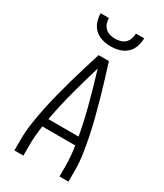

<svg xmlns="http://www.w3.org/2000/svg" viewBox="-233 -1043 965 1132"><g transform="rotate(30 250.0 -477.5)"><path d="M66 0V-74Q66 -130 74.5 -186.5Q83 -243 94.5 -298.5Q106 -354 120 -408.5Q134 -463 149.5 -518Q165 -573 181.5 -627Q198 -681 215 -735H285Q302 -681 318.5 -627Q335 -573 350.5 -518Q366 -463 380 -408.5Q394 -354 405.5 -298.5Q417 -243 425.5 -186.5Q434 -130 434 -74V0H373V-74Q373 -106 370 -139Q367 -172 362 -205H138Q133 -172 130 -139Q127 -106 127 -74V0ZM147 -260H353Q334 -363 307 -463.5Q280 -564 250 -664Q220 -564 193 -463.5Q166 -363 147 -260ZM250 -815Q221 -815 192.5 -823Q164 -831 142.5 -850.5Q121 -870 111.5 -898Q102 -926 102 -955H158Q158 -937 164 -919.5Q170 -902 183 -889.5Q196 -877 214 -872Q232 -867 250 -867Q268 -867 286 -872Q304 -877 317 -889.5Q330 -902 336 -919.5Q342 -937 342 -955H398Q398 -926 388.5 -898Q379 -870 357.5 -850.5Q336 -831 307.5 -823Q279 -815 250 -815Z"/></g></svg>

Font: Iosevka Term Curly Light
Style: Regular
Weight: 300
Designer: Belleve Invis
Foundry: Belleve Invis
Version: Version 32.3.0